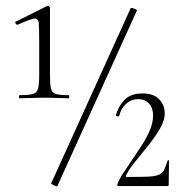

<svg xmlns="http://www.w3.org/2000/svg" viewBox="-20 -655 649 676"><path d="M49 -309Q47 -309 47 -314.5Q47 -320 49 -320Q81 -320 95.5 -324Q110 -328 114 -343Q118 -358 118 -389V-508Q118 -554 116.5 -573Q115 -592 100 -589.5Q85 -587 42 -568Q38 -567 35 -572.5Q32 -578 36 -579L146 -634Q150 -636 153 -632.5Q156 -629 156 -627V-389Q156 -358 159.5 -343Q163 -328 177 -324Q191 -320 221 -320Q224 -320 224 -314.5Q224 -309 221 -309Q204 -309 183 -310Q162 -311 138 -311Q113 -311 90 -310Q67 -309 49 -309ZM182 0Q182 2 176 0Q170 -2 165 -5Q160 -8 160 -9L440 -626Q441 -628 446.5 -626.5Q452 -625 457.5 -622.5Q463 -620 462 -618ZM393 -6Q399 -23 413.5 -45Q428 -67 445.5 -92.5Q463 -118 480 -144.5Q497 -171 508 -197.5Q519 -224 519 -248Q519 -275 504.5 -290.5Q490 -306 467 -306Q442 -306 424 -289.5Q406 -273 400 -248Q399 -244 393 -245.5Q387 -247 388 -250Q397 -281 418.5 -303.5Q440 -326 482 -326Q521 -326 540.5 -305.5Q560 -285 560 -256Q560 -230 542 -200Q524 -170 499.5 -139.5Q475 -109 453 -82Q431 -55 423 -35Q423 -32 426 -32Q474 -32 500 -33Q526 -34 539 -39.5Q552 -45 557.5 -56.5Q563 -68 570 -89Q570 -91 572.5 -91Q575 -91 575 -89L574 -5Q574 0 570 0Q532 0 484 0Q436 0 396 0Q392 0 393 -6Z"/></svg>

Font: Cormorant Infant Light
Style: Regular
Weight: 300
Designer: Christian Thalmann (Catharsis Fonts)
Foundry: Catharsis Fonts
Version: Version 4.001